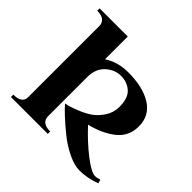

<svg xmlns="http://www.w3.org/2000/svg" viewBox="-173 -843 1032 1032"><g transform="rotate(45 343.0 -327.5)"><path d="M304 -18V0H24V-18Q90 -18 90 -65V-608Q90 -627 75 -641.5Q60 -656 24 -656V-674H238V-501Q297 -540 377 -540Q488 -540 555 -498Q622 -456 622 -374Q622 -299 565.5 -254Q509 -209 422 -188Q486 -119 550.5 -69Q615 -19 644 -19Q660 -19 678 -26L684 -4Q622 19 564 19Q524 19 473.5 -5.5Q423 -30 378.5 -66Q334 -102 303 -131Q272 -160 254 -181Q263 -183 278 -186.5Q293 -190 330.5 -205Q368 -220 397 -239.5Q426 -259 450 -295Q474 -331 474 -374Q474 -442 441.5 -470.5Q409 -499 362 -499Q315 -499 276.5 -464Q238 -429 238 -366V-69Q238 -18 304 -18Z"/></g></svg>

Font: Uncial Antiqua
Style: Regular
Weight: 400
Designer: Astigmatic (AOETI)
Foundry: Astigmatic (AOETI)
Version: Version 1.000